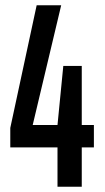

<svg xmlns="http://www.w3.org/2000/svg" viewBox="-20 -708 397 728"><path d="M198 0V-149H19V-223L119 -688H212L104 -234H198L220 -458H290V-234H336V-149H290V0Z"/></svg>

Font: Saira Ultra Condensed SemiBold
Style: Regular
Weight: 600
Width: 1
Designer: Hector Gatti with collaboration of the Omnibus-Type team
Foundry: Omnibus-Type
Version: Version 1.001; ttfautohint (v1.8)